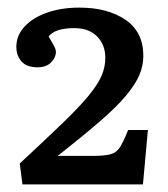

<svg xmlns="http://www.w3.org/2000/svg" viewBox="-20 -859 442 505"><path d="M39 -374 32 -429Q102 -494 146 -536.5Q190 -579 214 -608.5Q238 -638 247.5 -660.5Q257 -683 257 -707Q257 -741 235.5 -763Q214 -785 176 -785Q124 -785 108 -763Q117 -748 122 -738.5Q127 -729 127 -722Q127 -708 114.5 -695Q102 -682 79 -682Q50 -682 36.5 -697.5Q23 -713 23 -736Q23 -766 45 -789.5Q67 -813 104.5 -826Q142 -839 189 -839Q263 -839 310 -807Q357 -775 357 -712Q357 -686 346.5 -661.5Q336 -637 311.5 -607.5Q287 -578 243 -540Q199 -502 132 -449H226Q256 -449 271.5 -453.5Q287 -458 296 -472.5Q305 -487 317 -517H369L356 -374Z"/></svg>

Font: Literata Medium
Style: Regular
Weight: 500
Designer: Latin by Veronika Burian and Jose Scaglione. Greek by Irene Vlachou. Cyrillic by Vera Evstafieva.
Foundry: TypeTogether
Version: Version 3.103; ttfautohint (v1.8.4.7-5d5b);gftools[0.9.29]